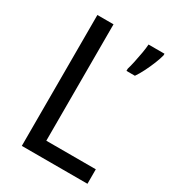

<svg xmlns="http://www.w3.org/2000/svg" viewBox="-174 -810 817 907"><g transform="rotate(30 234.0 -357.0)"><path d="M88 0V-714H176V-79H446V0ZM454 -705Q449 -685 438 -657.5Q427 -630 413 -602Q399 -574 385 -554H339V-566Q344 -582 350 -609.5Q356 -637 361 -666Q366 -695 367 -714H454Z"/></g></svg>

Font: Noto Sans Gurmukhi UI SemiCondensed
Style: Regular
Weight: 400
Width: 4
Designer: Jelle Bosma - Monotype Design Team
Foundry: Monotype Imaging Inc.
Version: Version 2.004; ttfautohint (v1.8.4.7-5d5b)